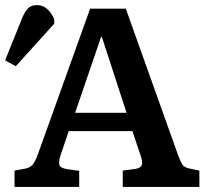

<svg xmlns="http://www.w3.org/2000/svg" viewBox="-46 -734 813 754"><path d="M11 0V-64L54 -72Q72 -76 81.5 -86.5Q91 -97 102 -126L308 -700H448L654 -123Q664 -96 671.5 -86Q679 -76 699 -72L737 -64V0H436V-64L487 -71Q506 -74 510.5 -85.5Q515 -97 507 -121L474 -219H224L192 -125Q185 -104 186.5 -89.5Q188 -75 216 -70L265 -63V0ZM249 -291H451L354 -589H351ZM16 -474 -26 -497 41 -663Q53 -691 65.5 -702.5Q78 -714 99 -714Q142 -714 167 -659V-641Z"/></svg>

Font: Literata 12pt SemiBold
Style: Regular
Weight: 600
Designer: Latin by Veronika Burian and Jose Scaglione. Greek by Irene Vlachou. Cyrillic by Vera Evstafieva.
Foundry: TypeTogether
Version: Version 3.002